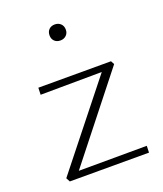

<svg xmlns="http://www.w3.org/2000/svg" viewBox="-119 -697 660 777"><g transform="rotate(-20 211.5 -309.0)"><path d="M390 -29 389 0H48L39 -17L321 -372L57 -370L58 -400H371L379 -385L97 -28ZM173 -583Q173 -599 182.5 -608.5Q192 -618 208 -618Q223 -618 233 -608.5Q243 -599 243 -583Q243 -568 233 -558.5Q223 -549 208 -549Q192 -549 182.5 -558.5Q173 -568 173 -583Z"/></g></svg>

Font: Ysabeau Light
Style: Regular
Weight: 300
Designer: Christian Thalmann (Catharsis Fonts)
Version: Version 0.003